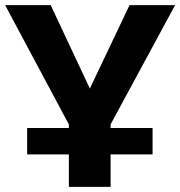

<svg xmlns="http://www.w3.org/2000/svg" viewBox="-32 -730 704 750"><path d="M564 -230V-127H400V0H237V-127H74V-230H237V-244L-12 -710H166L319 -384L474 -710H652L400 -244V-230Z"/></svg>

Font: Boldmen
Style: Bold
Weight: 700
Designer: Matt McInerney, Pablo Impallari, Rodrigo Fuenzalida
Foundry: LIVING CONCEPT
Version: Version 1.000